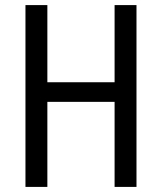

<svg xmlns="http://www.w3.org/2000/svg" viewBox="-20 -734 635 754"><path d="M516 0H430V-334H166V0H80V-714H166V-411H430V-714H516Z"/></svg>

Font: Noto Sans Gurmukhi Condensed
Style: Regular
Weight: 400
Width: 3
Designer: Jelle Bosma - Monotype Design Team
Foundry: Monotype Imaging Inc.
Version: Version 2.004; ttfautohint (v1.8.4.7-5d5b)